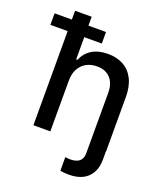

<svg xmlns="http://www.w3.org/2000/svg" viewBox="-205 -811 941 1114"><g transform="rotate(20 265.5 -254.0)"><path d="M294.9 -447.3Q257.8 -447.3 229.2 -431.6Q200.7 -416 184.3 -386Q168 -356 168 -314.5V0H63.5V-581.1H-43V-652.3H63.5V-707H166V-652.3H274.4V-581.1H166V-443.4H172.9Q214.4 -537.1 330.1 -537.1Q385.3 -537.1 426 -514.4Q466.8 -491.7 489.3 -446.8Q511.7 -401.9 511.7 -336.9V0H510.7V48.8Q510.7 99.1 490.7 133.1Q470.7 167 436.3 183.1Q401.9 199.2 357.4 199.2Q319.3 199.2 300.8 194.3V110.4Q307.6 111.3 315.9 112.3Q324.2 113.3 330.1 113.3Q407.2 113.3 407.2 48.8V-324.2Q407.2 -382.8 377.4 -415Q347.7 -447.3 294.9 -447.3Z"/></g></svg>

Font: Pretendard GOV Medium
Style: Regular
Weight: 500
Designer: Base glyphs from Inter by Rasmus Andersson; Hangeul glyphs from Noto Sans CJK(Source Han Sans) by Jang Soo-young and Kan
Foundry: Kil Hyung-jin
Version: Version 1.309